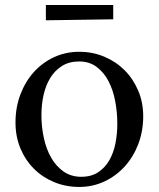

<svg xmlns="http://www.w3.org/2000/svg" viewBox="-20 -720 625 756"><path d="M292 -478Q252.4 -478 224.4 -460.4Q196.3 -442.9 178.2 -413.6Q160.2 -384.3 151.6 -346.2Q143.1 -308.1 143.1 -267.1Q143.1 -220.7 152.6 -176.8Q162.1 -132.8 181.6 -98.9Q201.2 -64.9 230.7 -44.4Q260.3 -23.9 299.8 -23.9Q339.4 -23.9 366.5 -41.7Q393.6 -59.6 410.4 -88.9Q427.2 -118.2 434.6 -155.8Q441.9 -193.4 441.9 -232.9Q441.9 -277.8 433.6 -321.8Q425.3 -365.7 407.2 -400.4Q389.2 -435.1 360.6 -456.5Q332 -478 292 -478ZM292 -516.1Q344.7 -516.1 390.6 -496.8Q436.5 -477.5 470.5 -443.6Q504.4 -409.7 524.2 -363Q543.9 -316.4 543.9 -262.2Q543.9 -204.1 524.7 -153.3Q505.4 -102.5 471.4 -64.9Q437.5 -27.3 391.4 -5.6Q345.2 16.1 292 16.1Q239.3 16.1 193.6 -2.7Q147.9 -21.5 114 -55.2Q80.1 -88.9 60.5 -135.5Q41 -182.1 41 -237.8Q41 -296.9 60.3 -347.9Q79.6 -398.9 113.3 -436.3Q147 -473.6 192.9 -494.9Q238.8 -516.1 292 -516.1ZM160.6 -700.2H425.8V-644L160.6 -640.1Z"/></svg>

Font: Lora
Style: Regular
Weight: 400
Designer: Olga Karpushina, Alexei Vanyashin
Foundry: Cyreal (www.cyreal.org, a@cyreal.org)
Version: Version 1.014